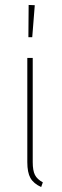

<svg xmlns="http://www.w3.org/2000/svg" viewBox="-20 -754 250 779"><path d="M96.2 -733.9 121.1 -732.9 110.8 -603H95.2ZM112.8 -519V-96.2Q112.8 -62 121.8 -44.2Q130.9 -26.4 153.8 -14.2L147 4.9Q116.2 -9.3 103.5 -31.7Q90.8 -54.2 90.8 -96.2V-519Z"/></svg>

Font: Fira Sans Compressed Thin
Style: Regular
Weight: 100
Width: 1
Designer: Carrois Corporate & Edenspiekermann AG
Foundry: Carrois Corporate GbR & Edenspiekermann AG
Version: Version 4.203;PS 004.203;hotconv 1.0.88;makeotf.lib2.5.64775